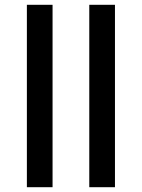

<svg xmlns="http://www.w3.org/2000/svg" viewBox="-20 -780 591 800"><path d="M92 0V-760H199V0ZM352 0V-760H459V0Z"/></svg>

Font: BC Sans
Style: Bold
Weight: 700
Designer: Monotype Design Team
Province of B.C.
Foundry: Monotype Imaging Inc.
Version: Version 2.000;GOOG;noto-source:20170915:90ef993387c0